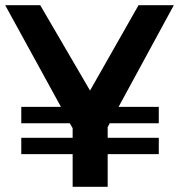

<svg xmlns="http://www.w3.org/2000/svg" viewBox="-20 -720 690 740"><path d="M650 -700 437 -308H592V-245H403L395 -230V-189H592V-126H395V0H260V-126H62V-189H260V-226L249 -245H62V-308H215L0 -700H135L327 -371L514 -700Z"/></svg>

Font: Montserrat arm2 Medium
Style: Regular
Weight: 500
Designer: Julieta Ulanovsky
Foundry: Julieta Ulanovsky
Version: Version 6.000